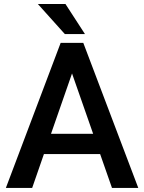

<svg xmlns="http://www.w3.org/2000/svg" viewBox="-20 -921 706 941"><path d="M300.8 -901.4 396.5 -753.9H297.9L165.5 -901.4ZM8.8 0 277.3 -710.9H388.2L657.7 0H528.8L470.7 -166H195.3L137.7 0ZM230 -265.1H436.5L333 -561Z"/></svg>

Font: Mardoto Medium
Style: Regular
Weight: 500
Designer: Christian Robertson, Vahan Hovhannisyan
Foundry: Google
Version: Version 1.000